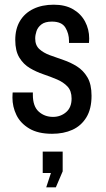

<svg xmlns="http://www.w3.org/2000/svg" viewBox="-20 -558 450 818"><path d="M202 12Q142 12 104.5 -10.5Q67 -33 50 -68Q33 -103 33 -142Q33 -153 33.5 -158Q34 -163 34 -164H120V-154Q120 -105 145 -82.5Q170 -60 206 -60Q238 -60 261.5 -80Q285 -100 285 -138Q285 -171 267.5 -189.5Q250 -208 223 -219.5Q196 -231 165 -241.5Q134 -252 107 -268Q80 -284 62.5 -312.5Q45 -341 45 -388Q45 -435 65 -468.5Q85 -502 122 -520Q159 -538 209 -538Q258 -538 291.5 -518.5Q325 -499 342.5 -466Q360 -433 360 -394Q360 -389 359.5 -383Q359 -377 359 -375H274V-384Q274 -415 258.5 -440.5Q243 -466 201 -466Q172 -466 156.5 -454Q141 -442 135.5 -425.5Q130 -409 130 -394Q130 -365 147.5 -349Q165 -333 192 -323Q219 -313 250 -302.5Q281 -292 308 -275Q335 -258 352.5 -228.5Q370 -199 370 -150Q370 -94 348 -58Q326 -22 288.5 -5Q251 12 202 12ZM177 240 197 179H162V88H247V172L218 240Z"/></svg>

Font: Archivo Narrow
Style: Regular
Weight: 400
Designer: Hector Gatti
Foundry: Omnibus-Type
Version: Version 3.002